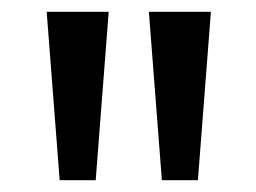

<svg xmlns="http://www.w3.org/2000/svg" viewBox="-20 -739 434 325"><path d="M81 -434 59 -719H164L142 -434ZM254 -434 232 -719H337L315 -434Z"/></svg>

Font: Nunitoga
Style: Medium
Weight: 500
Designer: Vernon Adams
Foundry: Vernon Adams
Version: Version 1.0